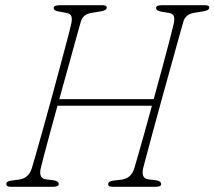

<svg xmlns="http://www.w3.org/2000/svg" viewBox="-20 -720 826 740"><path d="M137 -71.5Q128.5 -33 156 -29L187.5 -25Q206.5 -22 206.5 -10.5Q206.5 -5 199.8 -2.5Q193 0 185.5 0H21Q4.5 0 4.5 -10.5Q3.5 -21.5 24.5 -24L53 -28Q90.5 -33 102.5 -71Q106 -82 117.2 -121.5Q128.5 -161 144.5 -218Q160.5 -275 177.8 -338.2Q195 -401.5 211 -461.2Q227 -521 239 -566.2Q251 -611.5 255 -630.5Q258.5 -647.5 255 -657.5Q251.5 -667.5 234.5 -670.5L207 -675.5Q186.5 -678.5 187 -690Q187 -700 212 -700H375.5Q391.5 -700 391.5 -691Q391.5 -680 367.5 -676L333 -670.5Q300 -665.5 291.5 -636.5Q285.5 -615.5 272.5 -568.8Q259.5 -522 242.8 -461.2Q226 -400.5 208.5 -338H572.5Q589.5 -400.5 605.8 -460.2Q622 -520 633.8 -565.5Q645.5 -611 650 -630.5Q653.5 -647.5 650 -657.5Q646.5 -667.5 629.5 -670.5L602 -675Q581.5 -678.5 581.5 -690Q582 -700 605 -700H770.5Q786.5 -700 786.5 -690.5Q786 -685 781 -681.8Q776 -678.5 762 -676L728 -670.5Q695 -665 686.5 -636Q680.5 -615 667.5 -568.5Q654.5 -522 637.8 -461.2Q621 -400.5 603.2 -336.5Q585.5 -272.5 570.2 -215.8Q555 -159 544.5 -120Q534 -81 531.5 -71Q523.5 -33 550.5 -29L582.5 -25Q601.5 -22 601 -10Q601 -4.5 594.5 -2.2Q588 0 580.5 0H414Q397 0 397 -10Q396.5 -21.5 417.5 -24L448 -27.5Q485.5 -32.5 497.5 -71Q500.5 -81 510.8 -116.5Q521 -152 535.5 -203.5Q550 -255 565.5 -312.5H201.5Q185.5 -254.5 171.5 -202.8Q157.5 -151 148.2 -115.8Q139 -80.5 137 -71.5Z"/></svg>

Font: Fraunces 72pt S100 Thin
Style: Italic
Weight: 100
Italic angle: -16°
Version: Version 1.000; ttfautohint (v1.8.3)